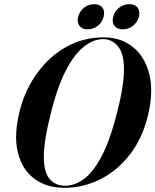

<svg xmlns="http://www.w3.org/2000/svg" viewBox="-20 -890 745 920"><path d="M476.5 -711Q558 -711 615.5 -665.8Q673 -620.5 694.8 -537.2Q716.5 -454 690 -341Q664 -229.5 603.5 -151Q543 -72.5 461 -31.2Q379 10 288.5 10Q203 10 143.8 -34.2Q84.5 -78.5 64.8 -162.8Q45 -247 76.5 -367Q103 -465 160.5 -543Q218 -621 298.8 -666Q379.5 -711 476.5 -711ZM292.5 0Q335.5 0 379.5 -30.5Q423.5 -61 464.8 -137.2Q506 -213.5 541 -350Q558 -417.5 566 -468.2Q574 -519 574 -556Q574.5 -632 546 -667.2Q517.5 -702.5 474 -702.5Q428.5 -702.5 383.2 -667.5Q338 -632.5 297.5 -556Q257 -479.5 225.5 -355.5Q207 -282.5 198.5 -230Q190 -177.5 190 -140.5Q189.5 -66.5 217.2 -33.2Q245 0 292.5 0ZM400 -749.5Q373 -749.5 360.5 -766.5Q348 -783.5 354.5 -809.5Q361.5 -836.5 382.8 -853.2Q404 -870 431 -870Q458.5 -870 471 -853.2Q483.5 -836.5 476.5 -809.5Q470 -783.5 448.8 -766.5Q427.5 -749.5 400 -749.5ZM568.5 -749.5Q541 -749.5 528.2 -766.5Q515.5 -783.5 522.5 -809.5Q529 -836 550.5 -853Q572 -870 599.5 -870Q627 -870 639.5 -853.2Q652 -836.5 645.5 -809.5Q638.5 -783.5 617.2 -766.5Q596 -749.5 568.5 -749.5Z"/></svg>

Font: Fraunces 144pt S000 SemiBold
Style: Italic
Weight: 600
Italic angle: -16°
Version: Version 1.000; ttfautohint (v1.8.3)